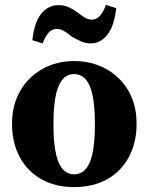

<svg xmlns="http://www.w3.org/2000/svg" viewBox="-20 -748 605 783"><path d="M282 15Q205 15 148 -17.5Q91 -50 60 -108.5Q29 -167 29 -243Q29 -320 62.5 -377.5Q96 -435 153.5 -467Q211 -499 282 -499Q354 -499 411.5 -467.5Q469 -436 503 -379Q537 -322 537 -243Q537 -166 505.5 -107.5Q474 -49 417 -17Q360 15 282 15ZM282 -37Q325 -37 346 -86Q367 -135 367 -241Q367 -348 346 -397Q325 -446 282 -446Q240 -446 219 -397Q198 -348 198 -241Q198 -135 219 -86Q240 -37 282 -37ZM112 -584Q120 -658 148.5 -692.5Q177 -727 218 -727Q241 -727 259 -719Q277 -711 292 -700Q308 -689 322.5 -678.5Q337 -668 354 -668Q374 -668 388 -684Q402 -700 412 -728L454 -715Q446 -642 418 -606.5Q390 -571 350 -571Q329 -571 310 -579.5Q291 -588 274 -598Q260 -609 244.5 -619.5Q229 -630 211 -630Q192 -630 178 -614.5Q164 -599 154 -571Z"/></svg>

Font: Source Serif 4
Style: Bold
Weight: 700
Designer: Frank Grießhammer
Foundry: Adobe
Version: Version 4.005;hotconv 1.1.0;makeotfexe 2.6.0